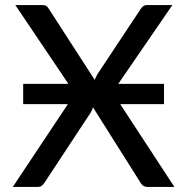

<svg xmlns="http://www.w3.org/2000/svg" viewBox="-20 -738 739 758"><path d="M668.5 0H562.5Q543 0 533 -19.5L347 -314.5Q343.5 -302 338 -293.5L157.5 -19.5Q153 -12 146.2 -6Q139.5 0 129.5 0H30.5L248 -327H71.5V-407H250L40.5 -718H146.5Q158 -718 163.2 -714.2Q168.5 -710.5 172.5 -703.5L354 -422.5Q358 -433.5 365 -445.5L535 -702Q545 -718 559 -718H660.5L447 -407H627.5V-327H454.5Z"/></svg>

Font: Verano Sans Medium
Style: Regular
Weight: 500
Designer: Lukasz Dziedzic with Adam Twardoch and Botio Nikoltchev
Foundry: tyPoland Lukasz Dziedzic
Version: Version 3.001;December 28, 2019;FontCreator 12.0.0.2547 64-b